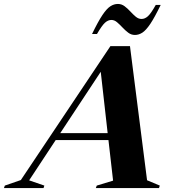

<svg xmlns="http://www.w3.org/2000/svg" viewBox="-104 -952 880 972"><path d="M640.5 -39.5 705 -12.5 701 0H381L386 -12.5L468.5 -37.5L445 -243H178L43.5 -39L120.5 -12.5L116.5 0H-84L-79.5 -12.5L1.5 -40.5L455 -718.5H554ZM201 -278H441L406 -588.5ZM709.5 -927Q679 -864 657 -831.2Q635 -798.5 616.8 -786.8Q598.5 -775 579 -775Q560.5 -775 545.2 -786.5Q530 -798 516 -813Q502 -828 488.5 -839.5Q475 -851 460 -851Q443 -851 427.5 -837Q412 -823 387 -780H362Q392.5 -843 414.5 -875.8Q436.5 -908.5 454.8 -920.2Q473 -932 493 -932Q511.5 -932 526.8 -920.5Q542 -909 555.8 -894Q569.5 -879 583.2 -867.5Q597 -856 612.5 -856Q629.5 -856 645 -870Q660.5 -884 684.5 -927Z"/></svg>

Font: Newsreader Display
Style: Bold Italic
Weight: 700
Italic angle: -17°
Designer: Hugues Gentile
Foundry: Production Type
Version: Version 1.001